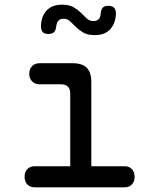

<svg xmlns="http://www.w3.org/2000/svg" viewBox="-20 -800 640 820"><path d="M512 -90Q532 -90 543.5 -77.5Q555 -65 555 -45Q555 -25 543.5 -12.5Q532 0 512 0H128Q108 0 96.5 -12.5Q85 -25 85 -45Q85 -65 96.5 -77.5Q108 -90 128 -90H280V-400Q280 -420 270 -430Q260 -440 240 -440H149Q129 -440 117 -452.5Q105 -465 105 -485Q105 -505 117 -517.5Q129 -530 149 -530H290Q331 -530 350.5 -510.5Q370 -491 370 -450V-90ZM220 -687Q218 -670 210.5 -662.5Q203 -655 187 -655Q170 -655 162.5 -663Q155 -671 155 -688Q156 -730 179 -755Q202 -780 245 -780Q276 -780 294.5 -769Q313 -758 326 -745Q339 -732 350.5 -721Q362 -710 380 -710Q389 -710 394.5 -713Q400 -716 403.5 -720.5Q407 -725 408.5 -731Q410 -737 410 -743Q412 -760 419 -767.5Q426 -775 442 -775Q459 -775 467 -767Q475 -759 475 -742Q474 -701 451 -675.5Q428 -650 385 -650Q354 -650 335.5 -661Q317 -672 304 -685Q291 -698 279.5 -709Q268 -720 250 -720Q242 -720 236.5 -717Q231 -714 227.5 -709.5Q224 -705 222.5 -699Q221 -693 220 -687Z"/></svg>

Font: Maple Mono Normal
Style: Regular
Weight: 400
Monospace: yes
Designer: subframe7536
Version: Version 7.000